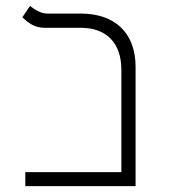

<svg xmlns="http://www.w3.org/2000/svg" viewBox="-20 -632 626 652"><path d="M65.9 0H440.4V-404.8C440.4 -520 370.6 -585.9 254.4 -585.9H141.6C117.2 -585.9 96.7 -600.6 82 -611.8L55.7 -573.2C72.8 -558.1 93.8 -537.6 131.3 -537.6H254.4C340.8 -537.6 392.1 -486.8 392.1 -395V-47.4H65.9Z"/></svg>

Font: Cascadia Code PL ExtraLight
Style: Regular
Weight: 200
Monospace: yes
Designer: Aaron Bell
Foundry: Saja Typeworks
Version: Version 2404.023